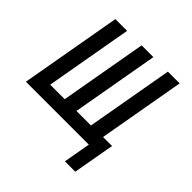

<svg xmlns="http://www.w3.org/2000/svg" viewBox="-197 -693 982 982"><g transform="rotate(45 294.0 -201.5)"><path d="M443.5 0H-11.5L85.5 -550H170.5L87 -77H192L275.5 -550H360.5L277 -77H382L465.5 -550H550.5L467.5 -79H532.5L492.5 147H417.5Z"/></g></svg>

Font: JuliaMono Italic
Style: Regular
Weight: 400
Italic angle: -9°
Monospace: yes
Designer: cormullion
Foundry: corm
Version: Version 0.049; ttfautohint (v1.8.4)